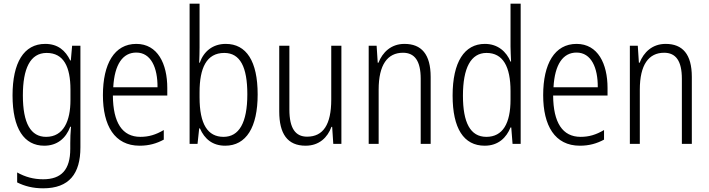

<svg xmlns="http://www.w3.org/2000/svg" viewBox="-20 -780 3842 1041"><path d="M225 -542C109 -542 48 -440 48 -263C48 -82 111 10 220 10C289 10 337 -29 361 -93H365C362 -60 361 -31 361 -4V27C361 140 313 192 214 192C161 192 116 179 73 155V209C113 229 158 241 214 241C355 241 416 162 416 19V-532H371L364 -452H361C335 -506 294 -542 225 -542ZM233 -493C325 -493 362 -418 362 -294V-237C362 -125 325 -38 230 -38C147 -38 104 -111 104 -263C104 -407 143 -493 233 -493Z M719 -542C600 -542 538 -434 538 -264C538 -99 601 10 737 10C788 10 829 -2 868 -23V-75C824 -49 786 -38 741 -38C643 -38 593 -115 592 -262H887V-303C887 -434 835 -542 719 -542ZM719 -495C799 -495 835 -412 834 -307H594C601 -432 646 -495 719 -495Z M1062 -523V-760H1008V0H1051L1060 -84H1064C1089 -26 1133 10 1201 10C1315 10 1377 -90 1377 -268C1377 -448 1316 -542 1204 -542C1134 -542 1085 -502 1063 -440H1060C1061 -465 1062 -497 1062 -523ZM1196 -493C1282 -493 1321 -417 1321 -269C1321 -114 1276 -38 1192 -38C1106 -38 1062 -107 1062 -252V-280C1062 -410 1099 -493 1196 -493Z M1831 -532H1776V-240C1776 -104 1732 -39 1645 -39C1582 -39 1549 -84 1549 -186V-532H1494V-176C1494 -55 1538 10 1637 10C1711 10 1756 -35 1777 -92H1781L1787 0H1831Z M2173 -542C2100 -542 2054 -496 2032 -440H2028L2022 -532H1979V0H2033V-294C2033 -429 2081 -494 2165 -494C2228 -494 2261 -450 2261 -353V0H2315V-363C2315 -486 2265 -542 2173 -542Z M2608 10C2683 10 2726 -35 2748 -89H2752L2759 0H2803V-760H2748V-527C2748 -503 2750 -475 2751 -446H2748C2726 -499 2680 -542 2609 -542C2498 -542 2434 -444 2434 -262C2434 -84 2494 10 2608 10ZM2617 -38C2529 -38 2490 -117 2490 -261C2490 -412 2533 -493 2618 -493C2707 -493 2748 -419 2748 -286V-240C2748 -111 2706 -38 2617 -38Z M3106 -542C2987 -542 2925 -434 2925 -264C2925 -99 2988 10 3124 10C3175 10 3216 -2 3255 -23V-75C3211 -49 3173 -38 3128 -38C3030 -38 2980 -115 2979 -262H3274V-303C3274 -434 3222 -542 3106 -542ZM3106 -495C3186 -495 3222 -412 3221 -307H2981C2988 -432 3033 -495 3106 -495Z M3589 -542C3516 -542 3470 -496 3448 -440H3444L3438 -532H3395V0H3449V-294C3449 -429 3497 -494 3581 -494C3644 -494 3677 -450 3677 -353V0H3731V-363C3731 -486 3681 -542 3589 -542Z"/></svg>

Font: Noto Sans Armenian Condensed Light
Style: Regular
Weight: 300
Width: 3
Designer: Monotype Design Team
Foundry: Monotype Imaging Inc.
Version: Version 2.008